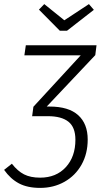

<svg xmlns="http://www.w3.org/2000/svg" viewBox="-33 -906 496 937"><path d="M432 -637 195 -386H209Q302 -386 348.5 -344Q395 -302 395 -225Q395 -156 365 -102.5Q335 -49 282 -19Q229 11 163 11Q101 11 59.5 -11Q18 -33 -13 -77L25 -107Q53 -71 84.5 -55Q116 -39 163 -39Q241 -39 288 -90Q335 -141 335 -224Q335 -285 301 -312Q267 -339 201 -339H123L124 -340L130 -385L361 -636H86L93 -685H438ZM401 -886 425 -858 294 -756H259L157 -859L183 -886L281 -807Z"/></svg>

Font: Fira Sans Condensed Light
Style: Italic
Weight: 300
Width: 3
Italic angle: -8°
Designer: Carrois Corporate & Edenspiekermann AG
Foundry: Carrois Corporate GbR & Edenspiekermann AG
Version: Version 4.203